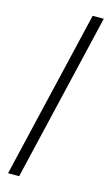

<svg xmlns="http://www.w3.org/2000/svg" viewBox="-153 -854 672 1152"><g transform="rotate(15 182.5 -278.0)"><path d="M25 244 271 -800H340L94 244Z"/></g></svg>

Font: Noto Serif Malayalam SemiBold
Style: Regular
Weight: 600
Designer: Indian type Foundry, Jelle Bosma, Monotype Design Team
Foundry: Monotype Imaging Inc.
Version: Version 2.104; ttfautohint (v1.8.4.7-5d5b)